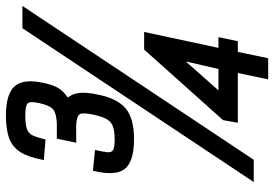

<svg xmlns="http://www.w3.org/2000/svg" viewBox="-162 -736 947 664"><g transform="rotate(-90 312.0 -403.5)"><path d="M164 -414Q84 -414 59.5 -447Q35 -480 54 -556L126 -549Q119 -519 118 -504.5Q117 -490 127.5 -485.5Q138 -481 164 -481Q205 -481 221.5 -495Q238 -509 247 -550Q256 -590 250 -601Q244 -612 213 -614H151L165 -681H220Q254 -683 267 -694.5Q280 -706 288 -742Q295 -774 287 -782Q279 -790 244 -790Q214 -790 198.5 -784.5Q183 -779 176 -764Q169 -749 162 -720L91 -726Q100 -776 117 -804.5Q134 -833 164.5 -845Q195 -857 245 -857Q319 -857 346 -827Q373 -797 358 -728Q352 -698 341.5 -678.5Q331 -659 307 -643Q320 -628 323 -603.5Q326 -579 317 -537Q303 -470 268.5 -442Q234 -414 164 -414ZM15 0 547 -800H624L92 0ZM370 50 392 -55H220L229 -106L473 -379H534L479 -122H516L502 -55H465L443 50ZM332 -122H406L432 -235Z"/></g></svg>

Font: Victor Mono Thin Medium
Style: Italic
Weight: 500
Italic angle: -12°
Monospace: yes
Version: Version 1.561;gftools[0.9.30]